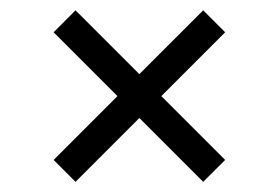

<svg xmlns="http://www.w3.org/2000/svg" viewBox="-20 -549 546 376"><path d="M127.9 -192.9 85 -235.8 210 -360.8 85 -485.8 127.9 -528.8 252.9 -403.8 377.9 -528.8 420.9 -485.8 295.9 -360.8 420.9 -235.8 377.9 -192.9 252.9 -317.9Z"/></svg>

Font: Lumene Sans Condensed
Style: Regular
Weight: 400
Width: 3
Designer: Deni Anggara
Version: Version 1.003;Glyphs 3.1.2 (3151)